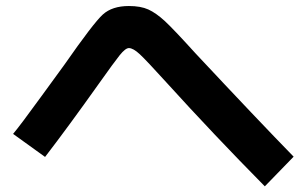

<svg xmlns="http://www.w3.org/2000/svg" viewBox="-20 -663 1040 651"><path d="M24.4 -209Q46.9 -235.4 120.6 -336.9Q194.3 -438.5 198.2 -443.4Q296.9 -585 328.6 -613.8Q360.4 -642.6 417 -642.6Q457 -642.6 482.9 -630.9Q508.8 -619.1 538.1 -592.3Q567.4 -565.4 642.6 -482.4Q854.5 -255.9 975.6 -131.8L877.9 -31.2Q705.1 -206.1 543 -384.8Q476.6 -458 454.1 -479Q431.6 -500 417 -500Q405.3 -500 385.7 -475.6Q366.2 -451.2 316.4 -380.9Q210.9 -232.4 132.8 -130.9Z"/></svg>

Font: Mgen+ 1c bold
Style: Bold
Weight: 700
Designer: [Source Han Sans]
Ryoko NISHIZUKA  (kana & ideographs); Paul D. Hunt (Latin, Greek & Cyrillic); Wenlong ZHANG  (bopomofo
Version: Version 1.059.20150602